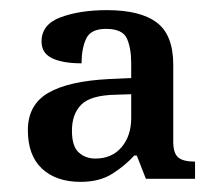

<svg xmlns="http://www.w3.org/2000/svg" viewBox="-20 -739 422 379"><path d="M139 -380Q91 -380 63 -406Q35 -432 35 -482Q35 -532 75 -555.5Q115 -579 196 -583L239 -585V-614Q239 -644 230.5 -663Q222 -682 189 -682Q159 -682 150 -662.5Q141 -643 141 -614Q104 -614 83 -624Q62 -634 62 -657Q62 -691 100 -705Q138 -719 191 -719Q257 -719 289.5 -694.5Q322 -670 322 -611V-459Q322 -437 331.5 -428.5Q341 -420 365 -420V-386H268L250 -432H245Q228 -413 202.5 -396.5Q177 -380 139 -380ZM168 -426Q201 -426 220 -448.5Q239 -471 239 -506V-553L208 -552Q159 -551 140.5 -532.5Q122 -514 122 -481Q122 -450 135.5 -438Q149 -426 168 -426Z"/></svg>

Font: Noto Serif Ahom
Style: Regular
Weight: 400
Designer: Monotype Design Team
Foundry: Monotype Imaging Inc.
Version: Version 2.007; ttfautohint (v1.8.4.7-5d5b)